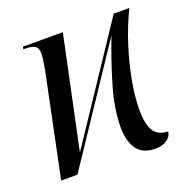

<svg xmlns="http://www.w3.org/2000/svg" viewBox="-103 -634 725 741"><g transform="rotate(-20 259.5 -263.5)"><path d="M415 9Q361 9 338 -25Q315 -59 315 -113Q315 -187 340 -274Q365 -361 403 -460L96 0H29L117 -424Q120 -442 122.5 -458.5Q125 -475 125 -487Q125 -511 112 -518.5Q99 -526 75 -526H65L67 -536H231L134 -77L440 -536H504Q473 -472 451 -402.5Q429 -333 417.5 -268.5Q406 -204 406 -153Q406 -92 424 -65Q442 -38 482 -37Q480 -17 461.5 -4Q443 9 415 9Z"/></g></svg>

Font: Noto Serif Display Condensed
Style: Italic
Weight: 400
Width: 3
Italic angle: -12°
Designer: Monotype Design Team
Foundry: Monotype Imaging Inc.
Version: Version 2.009